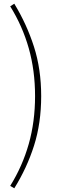

<svg xmlns="http://www.w3.org/2000/svg" viewBox="-20 -881 339 1035"><path d="M35 121 57 134Q125 25 163.5 -96Q202 -217 202 -363Q202 -508 163 -629.5Q124 -751 57 -861L35 -847Q101 -741 135 -621Q169 -501 169 -363Q169 -225 135 -105Q101 15 35 121Z"/></svg>

Font: Spoqa Han Sans Neo Thin
Style: Regular
Weight: 100
Designer: [Spoqa Han Sans Neo] Dong-huui Kim  Younghwa Kang  Yujin Lee  [Noto Sans] Ryoko NISHIZUKA  (kana & ideographs); Paul D. 
Foundry: Spoqa (http://www.spoqa-han-sans.com)
Version: Version 1.100;hotconv 1.0.109;makeotfexe 2.5.65596